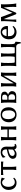

<svg xmlns="http://www.w3.org/2000/svg" viewBox="2396 -2874 607 5438"><g transform="rotate(-90 2699.0 -155.5)"><path d="M250 -399C289 -399 324 -371 350 -325L363 -326L386 -408L384 -411C353 -427 301 -439 251 -439C147 -439 38 -354 38 -218C38 -79 117 10 239 10C299 10 346 -10 386 -61L367 -82H363C325 -48 293 -40 256 -40C183 -40 126 -106 126 -223C126 -333 184 -399 250 -399Z M611 -374V-180C611 -105 610 -54 601 0L602 3C602 3 616 0 651 0C685 0 699 3 699 3L701 0C692 -57 691 -104 691 -180V-374C816 -374 839 -363 839 -363L841 -366C839 -380 839 -403 841 -429L839 -431C824 -430 803 -429 784 -429H518C499 -429 478 -430 463 -431L461 -429C463 -403 463 -380 461 -366L463 -363C463 -363 486 -374 611 -374Z M1185 -48C1197 -9 1226 10 1263 10C1288 10 1319 4 1343 -21L1335 -46C1324 -42 1316 -41 1308 -41C1298 -41 1285 -42 1279 -48C1269 -57 1262 -82 1262 -126C1262 -155 1265 -266 1265 -277C1265 -412 1176 -439 1100 -439C1024 -439 978 -402 953 -381L950 -377L967 -310L980 -309C1008 -354 1042 -394 1090 -394C1126 -394 1186 -389 1186 -276C1186 -269 1182 -265 1179 -264L1086 -243C984 -220 920 -166 920 -98C920 -24 971 10 1045 10C1100 10 1128 -3 1181 -48ZM1185 -225 1181 -106C1181 -93 1175 -86 1167 -80C1139 -59 1105 -41 1075 -41C1030 -41 1001 -71 1001 -102C1001 -147 1022 -181 1100 -202Z M1451 -250V-179C1451 -105 1450 -54 1441 0L1443 3C1455 1 1479 0 1491 0C1503 0 1527 1 1539 3L1541 0C1532 -57 1531 -104 1531 -179V-209H1751V-179C1751 -105 1750 -54 1741 0L1743 3C1755 1 1779 0 1791 0C1803 0 1827 1 1839 3L1841 0C1832 -57 1831 -104 1831 -179V-250C1832 -325 1832 -372 1841 -429L1839 -432C1827 -430 1803 -429 1791 -429C1779 -429 1755 -430 1743 -432L1741 -429C1750 -375 1751 -321 1751 -250V-248H1531V-250C1532 -325 1532 -372 1541 -429L1539 -432C1527 -430 1503 -429 1491 -429C1479 -429 1455 -430 1443 -432L1441 -429C1450 -375 1451 -321 1451 -250Z M1955 -205C1955 -85 2034 10 2167 10C2299 10 2379 -83 2379 -214C2379 -350 2306 -439 2171 -439C2040 -439 1955 -347 1955 -205ZM2164 -399C2270 -399 2291 -317 2291 -196C2291 -101 2243 -30 2176 -30C2070 -30 2043 -145 2043 -222C2043 -309 2070 -399 2164 -399Z M2552 0C2585 0 2572 2 2695 2C2775 2 2836 -30 2836 -122C2836 -178 2781 -216 2736 -229V-231C2763 -235 2822 -272 2822 -323C2822 -384 2796 -431 2659 -431C2621 -431 2594 -429 2552 -429C2517 -429 2503 -432 2503 -432L2502 -429C2510 -376 2513 -325 2513 -249V-180C2513 -105 2511 -54 2502 0L2503 3C2503 3 2517 0 2552 0ZM2593 -217H2659C2716 -217 2749 -175 2749 -123C2749 -56 2710 -32 2650 -32C2601 -32 2593 -41 2593 -77ZM2593 -251V-363C2593 -393 2594 -397 2650 -397C2704 -397 2738 -385 2738 -323C2738 -283 2708 -251 2650 -251Z M2975 -250V-179C2975 -105 2974 -54 2965 0L2967 3C2979 1 3003 0 3015 0C3027 0 3051 1 3063 3L3273 -360C3275 -327 3275 -291 3275 -250V-179C3275 -105 3274 -54 3265 0L3267 3C3279 1 3303 0 3315 0C3327 0 3351 1 3363 3L3365 0C3356 -57 3355 -104 3355 -179V-250C3356 -325 3357 -372 3365 -429L3363 -432C3351 -430 3327 -429 3315 -429C3303 -429 3279 -430 3267 -432L3057 -69C3055 -101 3055 -135 3055 -179V-250C3056 -325 3057 -372 3065 -429L3063 -432C3051 -430 3027 -429 3015 -429C3003 -429 2979 -430 2967 -432L2965 -429C2974 -375 2975 -321 2975 -250Z M3597 0H4085C4165 0 4177 52 4188 125L4190 128H4222L4224 125L4236 -11C4236 -21 4231 -30 4206 -32C4172 -35 4166 -90 4166 -200V-249C4166 -324 4169 -376 4177 -429L4176 -432C4176 -432 4162 -429 4127 -429C4093 -429 4078 -432 4078 -432L4076 -429C4085 -372 4086 -325 4086 -249V-200C4086 -183 4085 -78 4078 -54C4075 -50 4075 -48 4075 -46C4075 -42 4075 -41 4066 -41H3934C3919 -41 3915 -45 3908 -54C3901 -78 3900 -183 3900 -200V-250C3900 -324 3901 -375 3910 -429L3909 -432C3909 -432 3895 -429 3860 -429C3826 -429 3812 -432 3812 -432L3810 -429C3819 -372 3820 -325 3820 -250V-200C3820 -183 3819 -78 3812 -54C3805 -45 3801 -41 3786 -41H3668C3653 -41 3649 -45 3642 -54C3635 -78 3634 -183 3634 -200V-250C3634 -324 3635 -375 3644 -429L3643 -432C3643 -432 3629 -429 3594 -429C3560 -429 3546 -432 3546 -432L3544 -429C3553 -372 3554 -325 3554 -250V-200C3554 -125 3552 -54 3544 0L3545 3C3545 3 3563 0 3597 0Z M4662 -104C4627 -66 4580 -49 4525 -49C4491 -49 4444 -62 4416 -106C4398 -134 4392 -175 4392 -233H4664C4675 -233 4682 -239 4682 -250C4682 -334 4641 -439 4509 -439C4406 -439 4304 -356 4304 -209C4304 -152 4316 -96 4349 -56C4383 -15 4441 10 4508 10C4580 10 4644 -27 4682 -79ZM4395 -273C4412 -377 4478 -399 4509 -399C4549 -399 4593 -362 4593 -287C4593 -278 4589 -273 4579 -273Z M4866 -215C4868 -260 4871 -302 4875 -340L4884 -337L5014 -6C5017 1 5031 4 5035 4C5041 4 5055 1 5058 -6L5206 -353C5212 -314 5217 -243 5217 -229L5220 -179C5224 -105 5225 -54 5219 0L5220 3C5220 3 5234 0 5269 0C5303 0 5317 3 5317 3L5319 0C5307 -57 5304 -104 5300 -179L5297 -229C5293 -304 5292 -375 5297 -429L5296 -432C5296 -432 5278 -429 5244 -429C5220 -429 5197 -431 5197 -431L5055 -104L4933 -431L4853 -429C4829 -428 4818 -432 4818 -432L4816 -429C4821 -372 4819 -299 4815 -215C4811 -131 4805 -53 4794 0L4795 3C4795 3 4807 0 4829 0C4853 0 4863 3 4863 3L4865 0C4860 -57 4862 -131 4866 -215Z"/></g></svg>

Font: Libertinus Sans
Style: Regular
Weight: 400
Designer: Philipp H. Poll, Khaled Hosny
Foundry: Caleb Maclennan
Version: Version 7.050;RELEASE